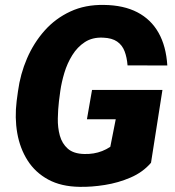

<svg xmlns="http://www.w3.org/2000/svg" viewBox="-20 -741 701 771"><path d="M632.3 -379.9 586.4 -87.4Q553.7 -49.3 504.4 -28.1Q455.1 -6.8 401.1 1.7Q347.2 10.3 299.8 9.3Q225.6 8.3 173.6 -20Q121.6 -48.3 90.8 -96.7Q60.1 -145 49.3 -206.5Q38.6 -268.1 46.9 -335.4L52.2 -374.5Q61.5 -443.8 88.6 -506.6Q115.7 -569.3 159.2 -618.2Q202.6 -667 262.5 -694.8Q322.3 -722.7 397.9 -721.2Q476.6 -720.2 531.5 -691.7Q586.4 -663.1 616.7 -609.4Q647 -555.7 651.9 -478L492.2 -478.5Q489.7 -510.7 480.2 -535.4Q470.7 -560.1 450.2 -574.2Q429.7 -588.4 394 -589.8Q351.1 -591.8 320.8 -572Q290.5 -552.2 270.3 -519.5Q250 -486.8 238.5 -448.7Q227.1 -410.6 222.2 -376L216.8 -335Q212.9 -302.2 212.2 -265.6Q211.4 -229 220.2 -196.8Q229 -164.6 252.2 -144Q275.4 -123.5 318.8 -122.6Q337.9 -122.1 355.7 -125Q373.5 -127.9 390.4 -134.5Q407.2 -141.1 422.9 -151.4L444.8 -262.2H329.1L349.6 -379.9Z"/></svg>

Font: Roboto Black
Style: Italic
Weight: 900
Italic angle: -12°
Designer: Christian Robertson
Foundry: Google
Version: Version 3.0; 2020